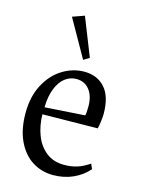

<svg xmlns="http://www.w3.org/2000/svg" viewBox="-105 -718 584 795"><g transform="rotate(15 187.0 -321.0)"><path d="M198.7 -478.5 223.6 -493.7 158.7 -657.2 107.9 -639.2ZM351.6 -50.8 342.3 -72.3Q314.9 -53.7 290 -45.9Q265.1 -38.1 234.4 -38.1Q188.5 -38.1 157.2 -63Q126 -87.9 110.6 -128.4Q95.2 -168.9 94.2 -217.3L330.6 -220.2Q334 -232.9 336.4 -252.7Q338.9 -272.5 338.9 -284.2Q338.9 -358.4 305.9 -395.5Q272.9 -432.6 216.8 -432.6Q168.5 -432.6 124.3 -405.5Q80.1 -378.4 52.7 -326.7Q25.4 -274.9 25.4 -205.1Q25.4 -133.8 49.3 -84.2Q73.2 -34.7 113 -10Q152.8 14.6 200.7 14.6Q247.6 14.6 286.6 -2.9Q325.7 -20.5 351.6 -50.8ZM270 -297.9Q270 -268.6 266.6 -258.8L95.2 -247.6Q96.2 -295.4 109.6 -328.6Q123 -361.8 144.8 -378.4Q166.5 -395 192.9 -395Q228.5 -395 249.3 -368.7Q270 -342.3 270 -297.9Z"/></g></svg>

Font: Neuton Light
Style: Regular
Weight: 300
Designer: Brian M Zick
Foundry: Brian M Zick
Version: Version 1.560